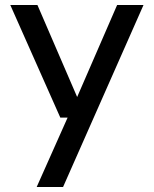

<svg xmlns="http://www.w3.org/2000/svg" viewBox="-20 -524 611 764"><path d="M126 220 249 -56H220L21 -504H129L287 -138L446 -504H551L231 220Z"/></svg>

Font: DM Sans Medium
Style: Regular
Weight: 500
Designer: Colophon Foundry, Jonny Pinhorn
Foundry: Colophon Foundry
Version: Version 4.004; ttfautohint (v1.8.4.7-5d5b)